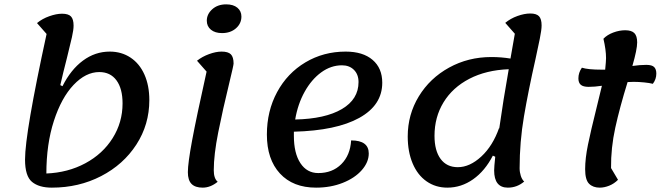

<svg xmlns="http://www.w3.org/2000/svg" viewBox="-20 -837 3035 882"><path d="M666 -377Q666 -265 606.5 -173Q547 -81 444.5 -28Q342 25 218 25Q159 25 127 -1.5Q95 -28 95 -104Q95 -226 194 -681L150 -731Q174 -751 206.5 -762.5Q239 -774 265 -774Q294 -774 306 -761.5Q318 -749 318 -719Q318 -700 310.5 -666.5Q303 -633 288 -573Q269 -499 257 -446L267 -441Q305 -517 361 -558.5Q417 -600 484 -600Q538 -600 579.5 -572.5Q621 -545 643.5 -494.5Q666 -444 666 -377ZM543 -362Q543 -430 515 -468Q487 -506 436 -506Q374 -506 318 -447Q262 -388 227.5 -281.5Q193 -175 193 -40Q292 -44 372 -87Q452 -130 497.5 -202.5Q543 -275 543 -362Z M930 -742Q930 -772 955 -794.5Q980 -817 1019 -817Q1052 -817 1070.5 -801.5Q1089 -786 1089 -761Q1089 -729 1064 -707Q1039 -685 1000 -685Q968 -685 949 -700.5Q930 -716 930 -742ZM843 -46Q843 -87 862.5 -192Q882 -297 929 -508L885 -558Q909 -577 940.5 -588.5Q972 -600 998 -600Q1028 -600 1040.5 -587.5Q1053 -575 1053 -545Q1053 -537 1034 -459Q1003 -332 982.5 -229Q962 -126 962 -55Q962 -17 980 -2Q947 25 911 25Q877 25 860 8Q843 -9 843 -46Z M1330 -232V-213Q1330 -133 1360 -87.5Q1390 -42 1442 -42Q1507 -42 1548 -83Q1589 -124 1593 -192Q1674 -192 1674 -132Q1674 -92 1642 -55.5Q1610 -19 1554.5 3Q1499 25 1432 25Q1326 25 1266 -40Q1206 -105 1206 -219Q1206 -327 1253 -414Q1300 -501 1383 -550.5Q1466 -600 1568 -600Q1647 -600 1691.5 -562Q1736 -524 1736 -457Q1736 -354 1630.5 -295.5Q1525 -237 1330 -232ZM1336 -288Q1474 -291 1550.5 -336Q1627 -381 1627 -460Q1627 -495 1606 -516Q1585 -537 1551 -537Q1500 -537 1455.5 -504.5Q1411 -472 1379.5 -415.5Q1348 -359 1336 -288Z M2388 -3Q2355 25 2313 25Q2250 25 2250 -54Q2250 -70 2255 -117L2244 -122Q2208 -52 2153.5 -13.5Q2099 25 2035 25Q1981 25 1939.5 -4Q1898 -33 1875.5 -86.5Q1853 -140 1853 -210Q1853 -311 1904 -394.5Q1955 -478 2043 -526.5Q2131 -575 2237 -575Q2283 -575 2325 -568L2345 -682L2301 -732Q2325 -752 2357 -763.5Q2389 -775 2416 -775Q2444 -775 2456 -762.5Q2468 -750 2468 -720Q2468 -700 2459.5 -658Q2451 -616 2440 -566Q2407 -420 2387 -302.5Q2367 -185 2367 -64Q2367 -46 2372.5 -29Q2378 -12 2388 -3ZM2317 -519Q2213 -515 2136 -475Q2059 -435 2017.5 -367Q1976 -299 1976 -213Q1976 -145 2004 -107Q2032 -69 2083 -69Q2138 -69 2191 -118Q2244 -167 2273 -250V-244Q2292 -378 2317 -519Z M2995 -499Q2995 -473 2979 -452Q2964 -456 2938.5 -458.5Q2913 -461 2891 -461Q2872 -461 2863 -460Q2827 -344 2806.5 -250.5Q2786 -157 2787 -65L2819 -11Q2801 7 2778.5 16Q2756 25 2735 25Q2704 25 2686 7Q2668 -11 2668 -60Q2668 -109 2681 -172.5Q2694 -236 2719 -336L2745 -443Q2712 -438 2684 -438Q2659 -438 2648 -447.5Q2637 -457 2637 -477Q2637 -503 2653 -526Q2681 -517 2744 -517H2760Q2764 -557 2764 -570Q2764 -608 2752 -659Q2769 -677 2797 -687.5Q2825 -698 2852 -698Q2881 -698 2894 -685Q2907 -672 2907 -642Q2907 -610 2885 -534Q2920 -539 2949 -539Q2975 -539 2985 -529Q2995 -519 2995 -499Z"/></svg>

Font: Lemonada
Style: Regular
Weight: 400
Designer: Mohamed Gaber (Arabic) Eduardo Tunni (Latin)
Foundry: Kief Type Foundry
Version: Version 3.006